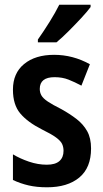

<svg xmlns="http://www.w3.org/2000/svg" viewBox="-20 -786 437 816"><path d="M367 -155Q367 -73 317 -31.5Q267 10 180 10Q136 10 101.5 2Q67 -6 35 -21V-130Q65 -112 103 -99Q141 -86 179 -86Q215 -86 232.5 -101.5Q250 -117 250 -145Q250 -161 244 -174Q238 -187 218.5 -201.5Q199 -216 158 -236Q97 -267 66 -304Q35 -341 35 -405Q35 -475 82.5 -514Q130 -553 210 -553Q290 -553 362 -513L326 -422Q298 -437 271.5 -447.5Q245 -458 212 -458Q149 -458 149 -408Q149 -393 156 -380.5Q163 -368 183 -354.5Q203 -341 241 -322Q277 -302 305.5 -280Q334 -258 350.5 -228.5Q367 -199 367 -155ZM365 -756Q351 -737 325.5 -709.5Q300 -682 271.5 -653.5Q243 -625 220 -606H141V-618Q167 -655 191 -693.5Q215 -732 232 -766H365Z"/></svg>

Font: Noto Sans Kannada Condensed SemiBold
Style: Regular
Weight: 600
Width: 3
Designer: Jelle Bosma - Monotype Design Team
Foundry: Monotype Imaging Inc.
Version: Version 2.005; ttfautohint (v1.8.4.7-5d5b)